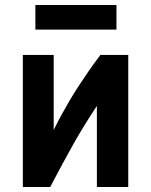

<svg xmlns="http://www.w3.org/2000/svg" viewBox="-20 -745 600 765"><path d="M71 0V-526H194V-227Q208 -256 223.5 -284.5Q239 -313 256 -342Q273 -371 292.5 -401Q312 -431 333.5 -462Q355 -493 380 -526H491V0H366V-323Q340 -284 317 -246.5Q294 -209 272.5 -171Q251 -133 228.5 -91Q206 -49 180 0ZM121 -627V-725H444V-627Z"/></svg>

Font: Ubuntu Sans Mono
Style: Bold
Weight: 700
Monospace: yes
Designer: Dalton Maag Ltd
Foundry: Dalton Maag Ltd
Version: Version 1.006